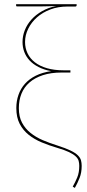

<svg xmlns="http://www.w3.org/2000/svg" viewBox="-20 -720 411 912"><path d="M344 -695.5Q344 -689 337.5 -689H300Q256 -689 219 -675Q182 -661 155.5 -637.5Q129 -614 114 -583.5Q99 -553 99 -520.5Q99 -491.5 110.8 -466.8Q122.5 -442 145.8 -424Q169 -406 203.2 -396Q237.5 -386 283 -386H314.5V-375.5H273Q222 -375.5 183.8 -363Q145.5 -350.5 120 -328.2Q94.5 -306 82 -275Q69.5 -244 69.5 -206.5Q69.5 -166 84.5 -137.5Q99.5 -109 124.8 -88.8Q150 -68.5 183.2 -54.2Q216.5 -40 253.5 -28.5Q292.5 -16 315.5 -4.8Q338.5 6.5 350 18Q361.5 29.5 364.8 41.8Q368 54 368 68Q368 100 358 125.2Q348 150.5 335.5 172.5L325.5 166.5Q337 146.5 346.8 123Q356.5 99.5 356.5 68Q356.5 55.5 353.5 44.2Q350.5 33 339.5 22.8Q328.5 12.5 307.8 2.5Q287 -7.5 251 -18Q213.5 -29 178.5 -43.5Q143.5 -58 116.5 -79.5Q89.5 -101 73.5 -131.8Q57.5 -162.5 57.5 -207Q57.5 -240 67.8 -269.5Q78 -299 98.5 -322Q119 -345 150 -360.5Q181 -376 223 -382Q188.5 -388.5 162.8 -401.8Q137 -415 120.2 -433.2Q103.5 -451.5 95.2 -473.8Q87 -496 87 -520.5Q87 -549.5 98 -577Q109 -604.5 129.5 -627.2Q150 -650 179.8 -667Q209.5 -684 247 -691.5Q232 -691 217.2 -690.5Q202.5 -690 186.5 -689.8Q170.5 -689.5 152.5 -689.5Q134.5 -689.5 112.5 -689.5H60.5Q56.5 -689.5 56.5 -693.5V-700H344Z"/></svg>

Font: Lato Hairline
Style: Regular
Weight: 100
Designer: Lukasz Dziedzic
Foundry: tyPoland Lukasz Dziedzic
Version: Version 2.007; 2014-02-27